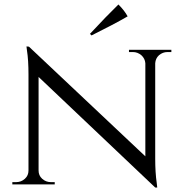

<svg xmlns="http://www.w3.org/2000/svg" viewBox="-20 -822 819 856"><path d="M388 -664C452 -696 506 -724 549 -749C549 -749 549 -749 549 -749C540 -766 526 -784 508 -802C508 -802 508 -802 508 -802C474 -769 432 -726 381 -671C381 -671 388 -664 388 -664C388 -664 388 -664 388 -664ZM744 -590C744 -590 744 -600 744 -600C744 -600 555 -600 555 -600C555 -600 555 -590 555 -590C555 -590 572 -590 572 -590C572 -590 572 -590 572 -590C587 -590 599 -585 610 -576C621 -566 627 -554 628 -540C628 -540 628 -125 628 -125C628 -125 109 -614 109 -614C109 -614 98 -615 98 -615C98 -615 100 -599 100 -599C100 -599 100 -599 100 -599C105 -567 107 -531 107 -490C107 -490 107 -62 107 -62C107 -62 107 -62 107 -62C107 -47 102 -35 91 -25C80 -15 67 -10 52 -10C52 -10 35 -10 35 -10C35 -10 35 0 35 0C35 0 224 0 224 0C224 0 224 -10 224 -10C224 -10 207 -10 207 -10C207 -10 207 -10 207 -10C192 -10 179 -15 168 -25C157 -35 152 -47 152 -62C152 -62 152 -479 152 -479C152 -479 672 14 672 14C672 14 681 14 681 14C681 14 679 -4 679 -4C679 -4 679 -4 679 -4C674 -39 672 -75 672 -114C672 -114 672 -540 672 -540C672 -540 672 -540 672 -540C673 -554 678 -566 689 -576C700 -585 712 -590 727 -590C727 -590 744 -590 744 -590Z"/></svg>

Font: Cinzel Utterance
Style: Regular
Weight: 500
Designer: Natanael Gama
Foundry: ""
Version: ""